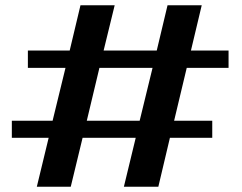

<svg xmlns="http://www.w3.org/2000/svg" viewBox="-20 -701 922 730"><path d="M690 -443 642 -242H787V-177H626L582 9H451L496 -177H294L249 9H120L165 -177H25V-242H180L229 -443H86V-509H245L286 -681H416L374 -509H576L617 -681H747L706 -509H849V-443ZM560 -443H358L310 -242H511Z"/></svg>

Font: Taviraj ExtraBold
Style: Regular
Weight: 800
Designer: Katatrad Team
Foundry: CadsonDemak
Version: Version 1.001